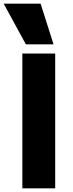

<svg xmlns="http://www.w3.org/2000/svg" viewBox="-46 -1020 395 1040"><path d="M75 0V-730H253V0ZM94 -780 -26 -1000H174L244 -780Z"/></svg>

Font: M PLUS 1 Thin ExtraBold
Style: Regular
Weight: 800
Version: Version 1.001